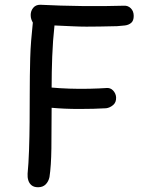

<svg xmlns="http://www.w3.org/2000/svg" viewBox="-20 -778 617 807"><path d="M96 -48Q100 -89 102 -146Q104 -203 104.5 -265Q105 -327 105 -383Q105 -422 105.5 -459.5Q106 -497 107 -534Q108 -571 111 -608Q114 -645 118 -683Q114 -690 111.5 -697.5Q109 -705 109 -715Q109 -732 119.5 -745Q130 -758 149 -758Q188 -756 234.5 -754.5Q281 -753 329.5 -752.5Q378 -752 422.5 -752.5Q467 -753 501 -754Q518 -755 530 -743Q542 -731 542 -711Q542 -691 531.5 -682Q521 -673 505 -671Q489 -669 472 -668Q430 -667 400 -666.5Q370 -666 343.5 -666Q317 -666 285.5 -667.5Q254 -669 209 -671Q202 -607 199.5 -540.5Q197 -474 197 -410Q228 -407 271 -405.5Q314 -404 356 -405Q398 -406 426 -408Q444 -410 455.5 -397.5Q467 -385 468 -369Q469 -348 455.5 -336.5Q442 -325 426 -323Q376 -320 313 -320Q250 -320 197 -325Q197 -228 196 -154Q195 -80 188 -34Q184 -15 172 -3Q160 9 140 9Q123 9 113 1Q103 -7 99 -20Q95 -33 96 -48Z"/></svg>

Font: Playpen Sans Arabic
Style: Regular
Weight: 400
Designer: Azza Alameddine, Laura Meseguer, Veronika Burian, José Scaglione
Foundry: TypeTogether
Version: Version 2.000